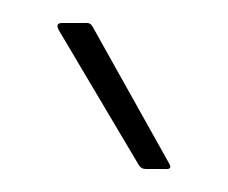

<svg xmlns="http://www.w3.org/2000/svg" viewBox="-20 -708 198 167"><path d="M107 -561Q103 -561 101 -564L31 -682Q28 -688 34 -688H56Q59 -688 61 -684L127 -566Q130 -561 125 -561Z"/></svg>

Font: Sofia Sans Cond ExtraLight
Style: Regular
Weight: 200
Width: 3
Designer: Botio Nikoltchev, Ani Petrova
Foundry: lettersoup
Version: Version 4.100; ttfautohint (v1.8.3)